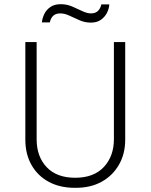

<svg xmlns="http://www.w3.org/2000/svg" viewBox="-20 -887 719 917"><path d="M337 10Q266 10 213 -18.5Q160 -47 130.5 -99Q101 -151 101 -220V-686H155V-222Q155 -139 203 -88.5Q251 -38 339 -38Q428 -38 476 -89.5Q524 -141 524 -222V-686H578V-220Q578 -152 548 -100Q518 -48 465.5 -19Q413 10 343 10ZM180 -780Q182 -800 191.5 -820Q201 -840 220.5 -853.5Q240 -867 270 -867Q299 -867 324.5 -856Q350 -845 373 -834Q396 -823 415 -823Q436 -823 448 -835Q460 -847 464 -866H502Q501 -846 491 -826Q481 -806 462 -792.5Q443 -779 414 -779Q386 -779 360.5 -790Q335 -801 312 -812Q289 -823 268 -823Q246 -823 234 -811.5Q222 -800 218 -780Z"/></svg>

Font: Chivo Medium Thin
Style: Regular
Weight: 250
Version: Version 2.002